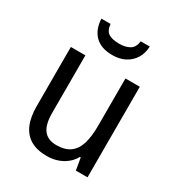

<svg xmlns="http://www.w3.org/2000/svg" viewBox="-177 -857 914 984"><g transform="rotate(30 279.5 -365.0)"><path d="M481 -536V0H412L400 -71H395Q380 -44 356.5 -26Q333 -8 305 1Q277 10 245 10Q187 10 149 -12Q111 -34 92 -77.5Q73 -121 73 -186V-536H159V-195Q159 -128 183.5 -95.5Q208 -63 259 -63Q310 -63 340 -85Q370 -107 383 -149.5Q396 -192 396 -255V-536ZM422 -740Q421 -700 402.5 -670Q384 -640 352.5 -623Q321 -606 277 -606Q210 -606 174.5 -641.5Q139 -677 136 -740H190Q194 -701 216 -687.5Q238 -674 279 -674Q315 -674 339.5 -688Q364 -702 369 -740Z"/></g></svg>

Font: Noto Sans Khmer SemiCondensed
Style: Regular
Weight: 400
Width: 4
Designer: Danh Hong and the Monotype Design Team
Foundry: Monotype Imaging Inc.
Version: Version 2.004